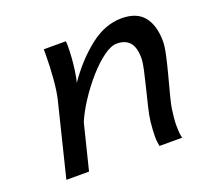

<svg xmlns="http://www.w3.org/2000/svg" viewBox="-93 -608 769 719"><g transform="rotate(-20 291.5 -249.0)"><path d="M517.6 0H427.2Q425.8 -7.8 424.6 -17.3Q423.3 -26.9 423.3 -37.6Q423.3 -64 427.2 -99.1Q429.7 -120.6 437.5 -153.1Q445.3 -185.5 454.1 -220.7Q462.9 -255.9 469.5 -285.9Q476.1 -315.9 476.1 -332Q476.1 -375.5 458.7 -395.3Q441.4 -415 407.7 -415Q384.3 -415 354 -392.8Q323.7 -370.6 292.2 -335Q260.7 -299.3 233.9 -258.5Q207 -217.8 191.4 -180.7L146.5 0H56.2L127.9 -290.5Q135.7 -321.3 139.9 -371.8Q144 -422.4 144 -469.2V-488.3H231.9Q232.4 -483.9 232.7 -478.5Q232.9 -473.1 232.9 -467.3Q232.9 -446.8 231 -420.7Q229 -394.5 225.3 -369.6Q221.7 -344.7 217.3 -328.1Q267.1 -400.9 328.9 -449.5Q390.6 -498 456.5 -498Q517.1 -498 545.4 -462.4Q573.7 -426.8 573.7 -363.8Q573.7 -343.8 566.2 -309.3Q558.6 -274.9 548.3 -236.3Q538.1 -197.8 529.5 -165Q521 -132.3 518.6 -116.2Q516.1 -98.1 514.4 -81.5Q512.7 -64.9 512.7 -49.8Q512.7 -36.1 513.7 -23.7Q514.6 -11.2 517.6 0Z"/></g></svg>

Font: Andika
Style: Italic
Weight: 400
Italic angle: -14°
Designer: Victor Gaultney, Annie Olsen, Julie Remington, Don Collingsworth, Eric Hays, Becca Hirsbrunner
Foundry: SIL International
Version: Version 6.101